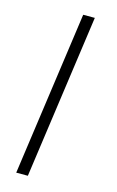

<svg xmlns="http://www.w3.org/2000/svg" viewBox="-113 -767 494 814"><g transform="rotate(15 134.0 -360.0)"><path d="M46 0H97L198 -720H147Z"/></g></svg>

Font: Chivo Light
Style: Italic
Weight: 300
Italic angle: -8°
Designer: Hector Gatti
Foundry: Omnibus-Type
Version: Version 1.003;PS 001.003;hotconv 1.0.70;makeotf.lib2.5.58329